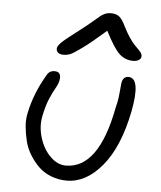

<svg xmlns="http://www.w3.org/2000/svg" viewBox="-52 -782 683 817"><g transform="rotate(5 289.5 -373.0)"><path d="M202.1 -542Q186 -542 178.2 -550Q170.4 -558.1 172.9 -569.8Q175.3 -580.1 191.9 -595.7Q208.5 -611.3 269 -657.2Q291 -673.8 312.7 -692.4Q334.5 -710.9 343.3 -718.3Q352.1 -725.6 363.5 -730.7Q375 -735.8 389.2 -735.8Q411.6 -735.8 424.8 -725.3Q438 -714.8 452.1 -685.1Q464.4 -660.2 478 -639.9Q491.7 -619.6 501.7 -609.4Q511.7 -599.1 520.3 -590.6Q528.8 -582 532.2 -575.4Q535.6 -568.8 534.2 -561Q532.7 -552.7 523.2 -547.4Q513.7 -542 501 -542Q466.3 -542 441.7 -564.7Q417 -587.4 379.9 -660.2Q318.4 -606 280.5 -578.6Q242.7 -551.3 229.7 -546.6Q216.8 -542 202.1 -542ZM263.2 -9.8Q227.5 -9.8 196.3 -22Q165 -34.2 143.3 -55.2Q121.6 -76.2 104.5 -103.8Q87.4 -131.3 79.8 -161.9Q72.3 -192.4 69.3 -223.9Q66.4 -255.4 73.2 -284.2Q90.8 -368.2 138.2 -448.2Q148.4 -469.2 171.9 -469.2Q202.6 -469.2 195.8 -432.1Q192.4 -416 181.9 -397.9Q171.4 -379.9 158.4 -349.9Q145.5 -319.8 136.2 -273.9Q127.4 -229.5 141.6 -182.4Q155.8 -135.3 186.8 -104.2Q217.8 -73.2 253.9 -73.2Q394 -73.2 443.8 -336.9Q450.2 -361.8 452.6 -379.6Q455.1 -397.5 456.3 -414.8Q457.5 -432.1 459 -443.8Q463.9 -472.2 486.8 -472.2Q540.5 -472.2 512.2 -326.2Q481.4 -172.9 413.3 -91.3Q345.2 -9.8 263.2 -9.8Z"/></g></svg>

Font: Shantell Sans Irregular
Style: Italic
Weight: 300
Italic angle: -11.31°
Designer: Stephen Nixon, Anya Danilova, Shantell Martin
Foundry: Arrow Type
Version: Version 1.006;[9816181b4]